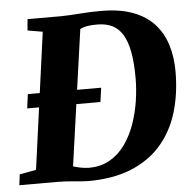

<svg xmlns="http://www.w3.org/2000/svg" viewBox="-65 -804 861 866"><g transform="rotate(-5 365.0 -371.0)"><path d="M90.5 -743H244.5Q286 -744 331 -747.5Q376 -751 419.5 -751Q507 -751.5 567.5 -728.8Q628 -706 664.8 -665Q701.5 -624 718.2 -569.2Q735 -514.5 735 -451Q735 -350 709.8 -266.2Q684.5 -182.5 631.5 -121Q578.5 -59.5 495.8 -25.5Q413 8.5 298 8.5Q287 8.5 271 7Q255 5.5 236.2 4Q217.5 2.5 199 1.2Q180.5 0 164.5 0H-11.5L-5.5 -48.5L69.5 -62.5L154 -680.5L86 -692ZM232.5 -30 220 -73Q219 -70.5 233.8 -65Q248.5 -59.5 269.8 -55.2Q291 -51 308.5 -51Q362.5 -51 403.2 -74.5Q444 -98 472.5 -138Q501 -178 518.8 -228Q536.5 -278 544.8 -331.8Q553 -385.5 553 -436Q553 -504.5 544 -553.2Q535 -602 516.5 -632.8Q498 -663.5 469.5 -677.5Q441 -691.5 401.5 -691.5Q376.5 -691.5 360.2 -689Q344 -686.5 334 -682.5Q324 -678.5 317.5 -674L327 -701ZM54 -342 62.5 -406H394.5L385.5 -342Z"/></g></svg>

Font: Merriweather 28pt Black
Style: Italic
Weight: 900
Italic angle: -7.8°
Version: Version 2.101